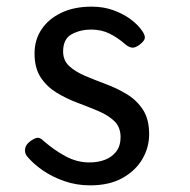

<svg xmlns="http://www.w3.org/2000/svg" viewBox="-20 -539 571 578"><path d="M251 19Q210 19 173 6Q136 -7 107.5 -27Q79 -47 61 -69Q54 -78 55.5 -90.5Q57 -103 70 -113Q82 -122 91 -124Q100 -126 111 -115Q143 -87 177.5 -68.5Q212 -50 249 -50Q275 -50 296 -58Q317 -66 330 -83Q343 -100 343 -126Q343 -156 324.5 -174Q306 -192 276.5 -204.5Q247 -217 213.5 -229.5Q180 -242 150.5 -260Q121 -278 102.5 -306Q84 -334 84 -378Q84 -419 105 -450.5Q126 -482 164.5 -500.5Q203 -519 256 -519Q291 -519 320.5 -508.5Q350 -498 372.5 -481.5Q395 -465 408 -446Q417 -433 416 -424.5Q415 -416 401 -405Q388 -395 378.5 -395.5Q369 -396 358 -405Q334 -426 309.5 -438Q285 -450 254 -450Q222 -450 196 -436Q170 -422 170 -384Q170 -357 188.5 -340Q207 -323 236.5 -310.5Q266 -298 299.5 -285.5Q333 -273 362.5 -255Q392 -237 410.5 -208.5Q429 -180 429 -135Q429 -95 408.5 -60Q388 -25 348.5 -3Q309 19 251 19Z"/></svg>

Font: Playwrite FR Moderne
Style: Regular
Weight: 400
Designer: Veronika Burian, José Scaglione
Foundry: TypeTogether
Version: Version 1.002